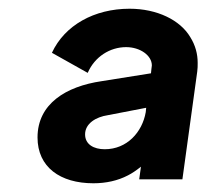

<svg xmlns="http://www.w3.org/2000/svg" viewBox="-20 -775 485 440"><path d="M194 -355C223 -355 250 -361 273 -373C283 -378 293 -385 303 -393L299 -364H398L432 -611C433 -618 433 -624 433 -631C433 -651 428 -671 416 -690C393 -729 340 -755 277 -755C196 -755 128 -717 99 -654L181 -608C197 -645 232 -667 269 -667C301 -667 328 -648 328 -625C328 -622 327 -620 327 -617L326 -607L213 -589C131 -577 66 -537 66 -460C66 -392 118 -355 194 -355ZM315 -528 314 -518C306 -472 271 -433 220 -433C195 -433 175 -444 175 -467C175 -492 200 -507 227 -511Z"/></svg>

Font: Plus Jakarta Sans
Style: Bold Italic
Weight: 700
Italic angle: -8°
Designer: Gumpita Rahayu
Foundry: Tokotype
Version: Version 2.071;gftools[0.9.30]